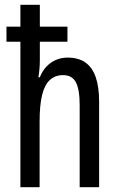

<svg xmlns="http://www.w3.org/2000/svg" viewBox="-20 -780 496 800"><path d="M146 -760V-669H261V-606H146V-529Q146 -512 144.5 -494Q143 -476 140 -458H146Q156 -484 173.5 -502.5Q191 -521 213.5 -530.5Q236 -540 261 -540Q307 -540 336 -519.5Q365 -499 379 -458Q393 -417 393 -357V0H312V-341Q312 -408 296 -437.5Q280 -467 243 -467Q210 -467 188 -447Q166 -427 155.5 -384.5Q145 -342 145 -272V0H65V-606H7V-669H65V-760Z"/></svg>

Font: Noto Sans Devanagari ExtraCondensed
Style: Regular
Weight: 400
Width: 2
Designer: Jelle Bosma - Monotype Design Team
Foundry: Monotype Imaging Inc.
Version: Version 2.006